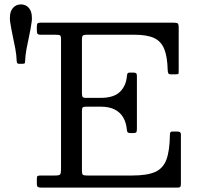

<svg xmlns="http://www.w3.org/2000/svg" viewBox="-20 -853 908 873"><path d="M124 -754Q125 -759.5 125 -763.5Q125 -767.5 125 -772Q125 -801.5 111 -817.2Q97 -833 75 -833Q53.5 -833 39.2 -817.2Q25 -801.5 25 -772Q25 -767.5 25.2 -763.5Q25.5 -759.5 26 -754Q31.5 -719 38 -688.8Q44.5 -658.5 49.8 -630.5Q55 -602.5 56 -574.5Q56.5 -568.5 58.5 -565.8Q60.5 -563 67 -563H82Q88.5 -563 91.2 -564.5Q94 -566 94 -572Q95 -600.5 100.2 -628.8Q105.5 -657 112.2 -687.8Q119 -718.5 124 -754ZM233 -695Q248.5 -695 253 -692.2Q257.5 -689.5 257.5 -674V-83Q257.5 -64.5 253.2 -59.8Q249 -55 230.5 -55H165.5Q155.5 -55 151.5 -53Q147.5 -51 147.5 -41V-18Q147.5 -6 152 -3Q156.5 0 167.5 0H786.5Q796.5 0 799.5 -3.2Q802.5 -6.5 802.5 -17V-240Q802.5 -250 797.8 -252.5Q793 -255 783.5 -255H764.5Q758 -255 755.2 -252Q752.5 -249 752.5 -239Q751.5 -167 736.5 -127Q721.5 -87 685 -71Q648.5 -55 582.5 -55H374.5Q360 -55 356.2 -59Q352.5 -63 352.5 -77V-346Q352.5 -359.5 355.5 -363.8Q358.5 -368 371.5 -368H437.5Q477.5 -368 502.8 -354.5Q528 -341 541 -317.8Q554 -294.5 556.5 -265Q557.5 -253.5 561.5 -250.8Q565.5 -248 570 -248H586.5Q597.5 -248 600 -252Q602.5 -256 602.5 -268V-508Q602.5 -516.5 599 -519.8Q595.5 -523 587 -523H570.5Q563 -523 560.5 -520Q558 -517 557 -507Q553.5 -463 525.5 -435.5Q497.5 -408 437.5 -408H369.5Q357.5 -408 355 -413.5Q352.5 -419 352.5 -430V-673Q352.5 -687.5 356.8 -691.2Q361 -695 374.5 -695H592.5Q648.5 -695 680.5 -680.2Q712.5 -665.5 726.8 -630.2Q741 -595 742.5 -534Q743 -524.5 745.2 -519.8Q747.5 -515 758.5 -515H778.5Q791.5 -515 792 -519Q792.5 -523 792.5 -535V-726Q792.5 -743.5 787.8 -746.8Q783 -750 765.5 -750H164.5Q153.5 -750 150.5 -746.2Q147.5 -742.5 147.5 -731V-716Q147.5 -704.5 150.2 -699.8Q153 -695 165.5 -695Z"/></svg>

Font: Besley
Style: Regular
Weight: 400
Designer: Owen Earl
Foundry: indestructible type*
Version: Version 4.000